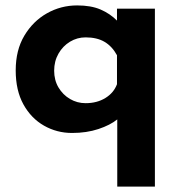

<svg xmlns="http://www.w3.org/2000/svg" viewBox="-20 -479 664 709"><path d="M246 12Q190 12 142.5 -15Q95 -42 66.5 -93.5Q38 -145 38 -219Q38 -294 70 -347.5Q102 -401 153.5 -430Q205 -459 265 -459Q316 -459 351 -444Q386 -429 412 -403V-447H552V210H413V-38Q387 -17 343.5 -2.5Q300 12 246 12ZM296 -98Q338 -98 369 -117Q400 -136 412 -168V-275Q394 -308 366 -324.5Q338 -341 296 -341Q265 -341 238.5 -325Q212 -309 196 -281Q180 -253 180 -218Q180 -183 196 -156Q212 -129 238.5 -113.5Q265 -98 296 -98Z"/></svg>

Font: Synthetic
Style: Bold
Weight: 700
Designer: Santiago Orozco
Foundry: Typemade
Version: Version 2.000; ttfautohint (v1.8.4.7-5d5b)